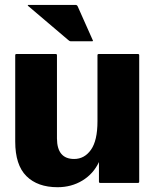

<svg xmlns="http://www.w3.org/2000/svg" viewBox="-20 -745 632 782"><path d="M542 0H388Q383 0 383 -5V-85Q360.5 -37 315.8 -9.8Q271 17.5 214.5 17.5Q133 17.5 87.5 -27.8Q42 -73 42 -168.5V-520Q42 -525 47 -525H207Q212 -525 212 -520V-181Q212.5 -97.5 282 -97.5Q324 -97.5 350.5 -135Q377 -172.5 377 -251V-520Q377 -525 382 -525H542Q547 -525 547 -520V-5Q547 0 542 0ZM355.5 -577H268Q263 -577 258 -582L95.5 -720Q90.5 -725 95.5 -725H288Q293 -725 296 -720L357.5 -582Q360.5 -577 355.5 -577Z"/></svg>

Font: MFEK Sans
Style: Bold
Weight: 700
Designer: Owen Earl
Foundry: indestructible type*
Version: Version 0.001; ttfautohint (v1.8.4.7-5d5b)